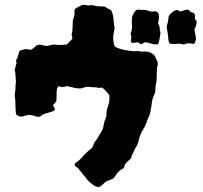

<svg xmlns="http://www.w3.org/2000/svg" viewBox="-20 -694 847 801"><path d="M638 -424Q635 -414 634.5 -403Q634 -392 634 -381Q634 -371 633.5 -361Q633 -351 630 -342Q629 -335 628.5 -326.5Q628 -318 627 -307Q626 -306 625 -302.5Q624 -299 622 -296Q619 -289 617 -283Q615 -277 614 -270Q612 -250 608 -230Q607 -226 606 -222.5Q605 -219 604 -214Q602 -210 600 -205.5Q598 -201 596 -197Q593 -187 589 -177Q585 -167 580 -159Q572 -146 566 -132.5Q560 -119 558 -105Q557 -100 554.5 -94.5Q552 -89 550 -84Q546 -79 543 -73Q540 -67 538 -62Q534 -55 531 -48Q528 -41 526 -33Q512 -21 501 -8L497 6Q496 7 495 8Q494 9 492 10Q476 18 468 30Q465 35 461 40.5Q457 46 452 51Q435 58 421 64Q414 70 407.5 76.5Q401 83 392 87Q379 85 368 77Q357 69 347 59Q337 47 327 34Q317 21 306 8Q302 4 296.5 1Q291 -2 292 -10Q294 -13 294 -13Q299 -17 304.5 -21Q310 -25 314 -29Q319 -33 323 -38Q327 -43 331 -48Q336 -52 339.5 -56Q343 -60 347 -63Q351 -67 355 -69.5Q359 -72 362 -75Q367 -80 369 -87.5Q371 -95 376 -103Q381 -108 385.5 -115.5Q390 -123 394 -130Q399 -138 404 -146.5Q409 -155 411 -164Q413 -173 414.5 -182Q416 -191 420 -198Q424 -206 424 -215.5Q424 -225 425 -233Q431 -252 433.5 -261Q436 -270 436.5 -277Q437 -284 436 -297Q425 -312 411 -325Q404 -330 398.5 -328Q393 -326 388 -328Q383 -330 377 -330Q371 -330 365 -330Q360 -331 354 -331.5Q348 -332 342 -332Q339 -331 336.5 -330.5Q334 -330 330 -329Q322 -325 312.5 -325Q303 -325 293 -327L259 -335Q240 -327 224 -335Q223 -331 220.5 -329Q218 -327 218 -325Q217 -322 217 -318Q217 -314 216 -309Q216 -300 216 -290.5Q216 -281 215 -271Q211 -267 208.5 -263.5Q206 -260 202 -258Q201 -253 204 -249.5Q207 -246 208 -241Q209 -239 207.5 -235.5Q206 -232 204 -231Q197 -229 190 -226.5Q183 -224 176 -222Q162 -219 153 -212Q146 -205 135 -207Q131 -208 127 -209Q123 -210 120 -212Q103 -216 85 -212Q82 -209 78 -209Q61 -204 48 -216Q46 -220 46 -224Q45 -236 44.5 -248Q44 -260 44 -273Q43 -282 42 -291.5Q41 -301 43 -311Q45 -319 44.5 -328.5Q44 -338 46 -346Q47 -353 46 -360Q45 -367 45 -374Q45 -390 41 -401Q43 -406 43.5 -410Q44 -414 45 -417Q46 -421 47 -423.5Q48 -426 49 -430Q48 -434 48 -436.5Q48 -439 47 -443Q50 -447 52 -451.5Q54 -456 55 -460Q56 -465 57.5 -469.5Q59 -474 60 -478Q62 -483 66 -484Q70 -485 74 -486Q82 -489 90 -489Q97 -489 106 -486Q114 -488 120.5 -494Q127 -500 133 -505Q147 -510 156 -506Q165 -503 173.5 -502.5Q182 -502 191 -506Q194 -506 202 -508Q216 -507 230 -506.5Q244 -506 260 -509Q262 -512 264.5 -514.5Q267 -517 270 -520Q273 -522 275.5 -525.5Q278 -529 281 -531Q281 -534 281.5 -536.5Q282 -539 281 -541Q281 -544 279.5 -547.5Q278 -551 279 -553Q282 -561 282 -568Q282 -575 283 -582Q283 -593 283.5 -603Q284 -613 288 -623Q290 -627 290 -631Q290 -635 291 -639V-654Q294 -659 297 -659Q304 -664 310.5 -667Q317 -670 322 -673Q333 -675 341 -672.5Q349 -670 357 -672Q364 -674 371 -671.5Q378 -669 385 -668Q393 -668 401.5 -667.5Q410 -667 419 -666Q424 -661 431 -658Q438 -655 444 -651Q454 -630 454 -606Q455 -599 456 -592Q457 -585 458 -575Q455 -562 453 -547.5Q451 -533 454 -518Q454 -510 457 -505Q458 -500 462 -498Q480 -489 500 -485.5Q520 -482 539 -480Q555 -483 572 -478Q579 -481 586 -479Q593 -477 600 -478Q605 -476 611 -472.5Q617 -469 623 -465Q628 -456 631.5 -449Q635 -442 638 -434ZM649 -552Q648 -543 646 -534Q644 -525 642 -515Q642 -514 640.5 -512.5Q639 -511 637 -509Q624 -508 611.5 -512Q599 -516 585 -518Q581 -516 577.5 -514Q574 -512 569 -509Q566 -511 562.5 -513Q559 -515 554 -518Q544 -515 535 -515Q532 -515 530 -516.5Q528 -518 526 -519Q526 -527 527.5 -534.5Q529 -542 526 -550Q523 -553 526 -557Q532 -572 530.5 -588.5Q529 -605 531 -622Q533 -629 536.5 -636Q540 -643 546 -650Q553 -655 559 -654Q564 -653 569 -652.5Q574 -652 578 -653Q584 -653 592 -651Q597 -650 602 -648.5Q607 -647 613 -645Q618 -646 621 -646.5Q624 -647 627 -647Q643 -644 643 -628Q643 -621 642.5 -613Q642 -605 639 -598Q641 -592 644 -587Q647 -582 646 -575Q646 -570 648 -564Q650 -558 649 -552ZM799 -593Q798 -587 795.5 -581Q793 -575 791 -570Q793 -560 795 -550.5Q797 -541 798 -532Q797 -528 795.5 -523Q794 -518 792 -513Q788 -511 787 -511Q777 -513 768 -513.5Q759 -514 750 -509Q749 -509 747 -508.5Q745 -508 743 -509Q730 -513 715.5 -511Q701 -509 687 -513Q683 -521 682.5 -529.5Q682 -538 681 -546Q680 -554 678.5 -562.5Q677 -571 675 -581Q678 -592 681 -605Q682 -611 682.5 -616.5Q683 -622 684 -627Q690 -636 698.5 -643Q707 -650 718 -653Q720 -652 724 -650Q728 -648 733 -646Q747 -651 762 -654Q768 -653 768.5 -651.5Q769 -650 773 -647L776 -644Q781 -643 784.5 -641.5Q788 -640 791 -637Q792 -636 792 -634.5Q792 -633 793 -631Q793 -629 794 -625.5Q795 -622 792 -622L795 -611Q800 -609 800.5 -603.5Q801 -598 799 -593Z"/></svg>

Font: Darumadrop One
Style: Regular
Weight: 400
Version: Version 1.000